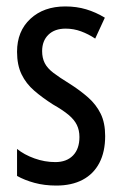

<svg xmlns="http://www.w3.org/2000/svg" viewBox="-20 -567 379 597"><path d="M307 -144Q307 -95 289 -60.5Q271 -26 237 -8Q203 10 155 10Q118 10 87 1.5Q56 -7 33 -20V-104Q55 -86 87 -74.5Q119 -63 152 -63Q187 -63 207 -83.5Q227 -104 227 -141Q227 -162 219 -178.5Q211 -195 193 -210Q175 -225 145 -242Q112 -263 86.5 -285Q61 -307 47 -336Q33 -365 33 -406Q33 -470 74.5 -508.5Q116 -547 183 -547Q218 -547 248 -538Q278 -529 306 -512L276 -447Q255 -461 232 -469.5Q209 -478 184 -478Q150 -478 130.5 -459Q111 -440 111 -408Q111 -387 119 -371Q127 -355 146 -340.5Q165 -326 196 -307Q229 -286 254 -264Q279 -242 293 -213.5Q307 -185 307 -144Z"/></svg>

Font: Noto Sans Devanagari ExtraCondensed
Style: Regular
Weight: 400
Width: 2
Designer: Jelle Bosma - Monotype Design Team
Foundry: Monotype Imaging Inc.
Version: Version 2.006